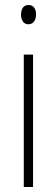

<svg xmlns="http://www.w3.org/2000/svg" viewBox="-20 -747 224 767"><path d="M94 -727C72 -727 64 -709 64 -688C64 -667 74 -650 93 -650C112 -650 124 -665 124 -689C124 -709 116 -727 94 -727ZM112 -529H75V0H112Z"/></svg>

Font: Noto Sans Devanagari UI ExtraCondensed ExtraLight
Style: Regular
Weight: 200
Width: 2
Designer: Jelle Bosma - Monotype Design Team
Foundry: Monotype Imaging Inc.
Version: Version 2.004